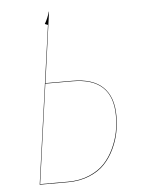

<svg xmlns="http://www.w3.org/2000/svg" viewBox="-50 -720 560 761"><g transform="rotate(-5 229.5 -340.0)"><path d="M242.2 -398.9Q323.2 -398.9 363.5 -360.1Q403.8 -321.3 403.8 -246.1Q403.8 -212.9 397.7 -180.7Q391.6 -148.4 376 -115.2Q360.4 -82 336.9 -56.9Q313.5 -31.7 275.4 -15.9Q237.3 0 189.9 0H77.1L165 -627.9L152.8 -632.8Q165 -652.8 172.9 -680.2H173.8L134.8 -398.9ZM189.9 -2Q236.8 -2 274.4 -17.8Q312 -33.7 335.2 -58.3Q358.4 -83 374 -116.2Q389.6 -149.4 395.8 -181.4Q401.9 -213.4 401.9 -246.1Q401.9 -397 242.2 -397H134.3L79.1 -2Z"/></g></svg>

Font: Fira Sans Compressed Two
Style: Italic
Weight: 100
Width: 3
Italic angle: -8°
Designer: Carrois Corporate & Edenspiekermann AG
Foundry: Carrois Corporate GbR & Edenspiekermann AG
Version: Version 4.203;PS 004.203;hotconv 1.0.88;makeotf.lib2.5.64775